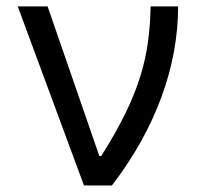

<svg xmlns="http://www.w3.org/2000/svg" viewBox="-20 -565 620 585"><path d="M235.8 0H321C455.3 -174.7 522.7 -363.6 522.7 -545.5H438.9C435.4 -397 410.5 -282.7 288.4 -89.5H282.7L125 -545.5H34.1Z"/></svg>

Font: Magic Ui Pro
Style: Regular
Weight: 400
Designer: Stefan Endress, Andreas Faust
Version: Version 1.000;FEAKit 1.0